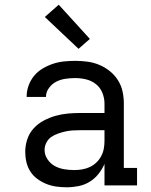

<svg xmlns="http://www.w3.org/2000/svg" viewBox="-20 -786 640 814"><path d="M263 8Q241 8 219 5Q197 2 177 -6Q157 -14 139 -27Q121 -40 109 -58.5Q97 -77 92 -98.5Q87 -120 87 -142Q87 -169 95.5 -195Q104 -221 122 -241Q140 -261 164 -274Q188 -287 214 -294.5Q240 -302 267 -304.5Q294 -307 320 -307H423V-347Q423 -370 414 -392.5Q405 -415 386.5 -429.5Q368 -444 345 -449.5Q322 -455 299 -455Q278 -455 257.5 -452Q237 -449 219 -440Q201 -431 188 -413.5Q175 -396 175 -376V-375H93V-377Q93 -401 101.5 -424Q110 -447 125 -465Q140 -483 161 -495.5Q182 -508 204.5 -515.5Q227 -523 251 -525.5Q275 -528 299 -528Q325 -528 351 -524.5Q377 -521 401 -511Q425 -501 445.5 -484.5Q466 -468 480 -446Q494 -424 499.5 -398.5Q505 -373 505 -347V-74H561V0H423V-91Q413 -68 397 -48Q381 -28 359.5 -15Q338 -2 313 3Q288 8 263 8ZM295 -65Q312 -65 329 -68Q346 -71 361 -78Q376 -85 388.5 -97Q401 -109 409 -124Q417 -139 420 -155.5Q423 -172 423 -189V-234H321Q304 -234 288 -233Q272 -232 256.5 -228.5Q241 -225 225.5 -219.5Q210 -214 197 -205Q184 -196 176.5 -181Q169 -166 169 -150Q169 -129 181.5 -110.5Q194 -92 212.5 -82Q231 -72 252.5 -68.5Q274 -65 295 -65ZM313 -579 170 -714 229 -766 361 -621Z"/></svg>

Font: Iosevka HT Extended
Style: Regular
Weight: 400
Width: 7
Monospace: yes
Designer: Belleve Invis
Foundry: Belleve Invis
Version: Version 32.3.0; ttfautohint (v1.8.4)